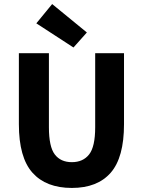

<svg xmlns="http://www.w3.org/2000/svg" viewBox="-20 -914 705 946"><path d="M334 12Q207 12 140 -63Q73 -138 73 -302V-652H221V-287Q221 -191 250 -153Q279 -115 334 -115Q389 -115 419 -153Q449 -191 449 -287V-652H591V-302Q591 -138 525.5 -63Q460 12 334 12ZM342 -680 159 -799 237 -894 408 -754Z"/></svg>

Font: Font
Style: ¶
Weight: 700
Designer: Paul D. Hunt
Foundry: Adobe Systems Incorporated
Version: Version 3.000